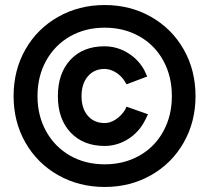

<svg xmlns="http://www.w3.org/2000/svg" viewBox="-20 -732 832 763"><path d="M34 -350Q34 -453 81 -535.5Q128 -618 211 -665Q294 -712 396 -712Q498 -712 580.5 -665Q663 -618 710 -535.5Q757 -453 757 -350Q757 -248 710 -165.5Q663 -83 580.5 -36Q498 11 396 11Q294 11 211 -36Q128 -83 81 -165.5Q34 -248 34 -350ZM396 -79Q473 -79 534 -113.5Q595 -148 629 -210Q663 -272 663 -350Q663 -429 629 -491Q595 -553 534 -587.5Q473 -622 396 -622Q319 -622 258.5 -587.5Q198 -553 163.5 -491Q129 -429 129 -350Q129 -272 163.5 -210Q198 -148 258.5 -113.5Q319 -79 396 -79ZM395 -548Q444 -548 486.5 -522.5Q529 -497 553 -454L565 -428L483 -397L471 -416Q457 -435 436.5 -446.5Q416 -458 395 -458Q354 -458 329 -428.5Q304 -399 304 -350Q304 -301 329 -272Q354 -243 396 -243Q418 -243 439.5 -257Q461 -271 476 -294L483 -308L568 -278L558 -257Q534 -208 490 -180Q446 -152 396 -152Q311 -152 260.5 -205.5Q210 -259 210 -350Q210 -441 260 -494.5Q310 -548 395 -548Z"/></svg>

Font: Oak Sans
Style: Bold
Weight: 700
Designer: Erik Kennedy, Walven
Foundry: Erik Kennedy, Walven
Version: Version 1.000